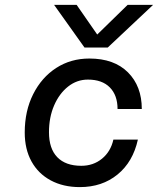

<svg xmlns="http://www.w3.org/2000/svg" viewBox="-20 -752 645 784"><path d="M420 -558H325L201 -732H293L377 -611L501 -732H605ZM81 -211Q81 -299 115.5 -367.5Q150 -436 209.5 -474.5Q269 -513 345 -513Q446 -513 502.5 -456.5Q559 -400 559 -307H460Q460 -363 428.5 -395Q397 -427 339 -427Q294 -427 258 -398.5Q222 -370 201 -321.5Q180 -273 180 -212Q180 -145 214 -110Q248 -75 312 -75Q361 -75 396.5 -104Q432 -133 443 -182H543Q523 -91 460 -39.5Q397 12 306 12Q238 12 187 -15.5Q136 -43 108.5 -93Q81 -143 81 -211Z"/></svg>

Font: Overused Grotesk Medium
Style: Italic
Weight: 500
Italic angle: -10°
Version: Version 0.003